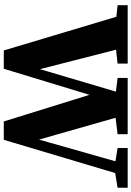

<svg xmlns="http://www.w3.org/2000/svg" viewBox="141 -838 699 1021"><g transform="rotate(90 490.5 -327.5)"><path d="M887 -588.3H860.5L767 -603.3V-657H978.4V-603.3ZM570.4 -588.3H516.5L394.3 -603.3V-657H693.8V-603.3ZM182.3 -588.3H148.6L7.8 -603.3V-657H318.2V-603.3ZM300.3 -30.4 485.8 -657H587.8L736.4 -136.4L678.2 -30.4L856.3 -657H920L723.5 1.9H625.8L467.7 -507.7L510.5 -540.2L345.7 1.9H248.3L51.1 -657H228.5L361.5 -136.4Z"/></g></svg>

Font: Adobe Variable Font Prototype
Style: Regular
Weight: 389
Designer: Frank Grießhammer
Foundry: Adobe
Version: Version 1.004;hotconv 1.0.113;makeotfexe 2.5.65598